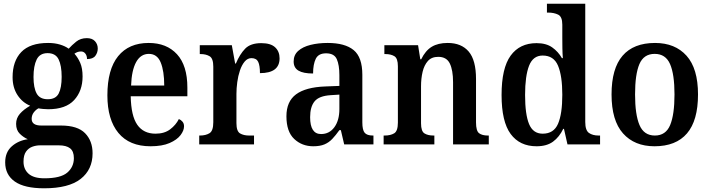

<svg xmlns="http://www.w3.org/2000/svg" viewBox="-20 -780 3836 1037"><path d="M218 237Q112 237 60 200.5Q8 164 8 97Q8 42 43.5 10.5Q79 -21 130 -28Q107 -38 87 -57.5Q67 -77 67 -111Q67 -142 87.5 -165.5Q108 -189 143 -209Q101 -226 74.5 -266.5Q48 -307 48 -363Q48 -450 95 -499Q142 -548 240 -548Q275 -548 303.5 -539.5Q332 -531 351 -517Q368 -536 391.5 -555Q415 -574 449 -574Q478 -574 493 -557.5Q508 -541 508 -518Q508 -496 495 -478.5Q482 -461 450 -461Q450 -479 441 -490.5Q432 -502 418 -502Q406 -502 397.5 -498.5Q389 -495 382 -490Q401 -469 413.5 -440Q426 -411 426 -367Q426 -289 380.5 -239.5Q335 -190 240 -190Q229 -190 212.5 -191.5Q196 -193 188 -195Q174 -188 162.5 -173Q151 -158 151 -138Q151 -102 203 -102H309Q399 -102 439.5 -60.5Q480 -19 480 48Q480 136 415.5 186.5Q351 237 218 237ZM238 -244Q281 -244 297 -275Q313 -306 313 -365Q313 -426 296.5 -459.5Q280 -493 237 -493Q195 -493 178 -458.5Q161 -424 161 -364Q161 -306 178 -275Q195 -244 238 -244ZM220 183Q307 183 343 152.5Q379 122 379 74Q379 37 358.5 21Q338 5 298 5H196Q175 5 154.5 12.5Q134 20 120.5 39Q107 58 107 93Q107 134 134.5 158.5Q162 183 220 183Z M793 10Q679 10 619.5 -62Q560 -134 560 -265Q560 -405 618 -476.5Q676 -548 783 -548Q880 -548 936 -487Q992 -426 992 -307V-260H686Q688 -154 721.5 -106Q755 -58 820 -58Q868 -58 899 -81.5Q930 -105 946 -137Q957 -133 965.5 -123Q974 -113 974 -98Q974 -75 955 -50Q936 -25 896 -7.5Q856 10 793 10ZM867 -318Q867 -396 848 -442.5Q829 -489 784 -489Q740 -489 715.5 -445Q691 -401 688 -318Z M1056 0V-48H1060Q1091 -48 1111.5 -60.5Q1132 -73 1132 -120V-420Q1132 -464 1112.5 -476Q1093 -488 1063 -488H1059V-536H1232L1250 -437H1254Q1275 -487 1304 -517Q1333 -547 1391 -547Q1442 -547 1466 -524.5Q1490 -502 1490 -465Q1490 -385 1384 -385Q1384 -426 1374.5 -446Q1365 -466 1338 -466Q1317 -466 1301.5 -447.5Q1286 -429 1276 -399.5Q1266 -370 1261.5 -336.5Q1257 -303 1257 -273V-115Q1257 -71 1276.5 -59.5Q1296 -48 1325 -48H1352V0Z M1672 10Q1611 10 1569 -29.5Q1527 -69 1527 -152Q1527 -232 1579 -270.5Q1631 -309 1736 -313L1813 -316V-374Q1813 -429 1799 -460.5Q1785 -492 1741 -492Q1700 -492 1685.5 -462.5Q1671 -433 1671 -383Q1618 -383 1592 -398.5Q1566 -414 1566 -448Q1566 -483 1590.5 -505Q1615 -527 1657 -537.5Q1699 -548 1750 -548Q1843 -548 1890 -509.5Q1937 -471 1937 -376V-119Q1937 -78 1949.5 -63Q1962 -48 1994 -48H1997V0H1839L1821 -77H1813Q1793 -49 1774.5 -29.5Q1756 -10 1732 0Q1708 10 1672 10ZM1714 -56Q1759 -56 1786 -93Q1813 -130 1813 -191V-269L1766 -266Q1703 -262 1679 -232.5Q1655 -203 1655 -147Q1655 -56 1714 -56Z M2052 0V-48H2058Q2089 -48 2109 -60Q2129 -72 2129 -118V-422Q2129 -465 2110 -476.5Q2091 -488 2061 -488H2056V-536H2238L2250 -460H2255Q2278 -507 2312 -527.5Q2346 -548 2398 -548Q2472 -548 2511.5 -501.5Q2551 -455 2551 -353V-119Q2551 -73 2567.5 -60.5Q2584 -48 2615 -48H2620V0H2427V-336Q2427 -401 2409.5 -437Q2392 -473 2347 -473Q2311 -473 2291 -450.5Q2271 -428 2262.5 -392Q2254 -356 2254 -314V-114Q2254 -71 2272.5 -59.5Q2291 -48 2321 -48H2326V0Z M2878 10Q2787 10 2738 -56.5Q2689 -123 2689 -267Q2689 -412 2738 -479.5Q2787 -547 2878 -547Q2930 -547 2962.5 -524Q2995 -501 3015 -466H3020Q3018 -489 3017.5 -519Q3017 -549 3017 -576V-647Q3017 -690 2994.5 -701Q2972 -712 2941 -712H2934V-760H3141V-121Q3141 -76 3161 -62Q3181 -48 3213 -48H3221V0H3045L3026 -84H3022Q3001 -40 2967 -15Q2933 10 2878 10ZM2911 -58Q2971 -58 2994 -111.5Q3017 -165 3017 -268Q3017 -370 2994 -425Q2971 -480 2911 -480Q2859 -480 2837.5 -425Q2816 -370 2816 -267Q2816 -162 2837.5 -110Q2859 -58 2911 -58Z M3515 10Q3407 10 3345 -59.5Q3283 -129 3283 -270Q3283 -410 3342.5 -479Q3402 -548 3518 -548Q3626 -548 3688 -479Q3750 -410 3750 -270Q3750 -129 3690.5 -59.5Q3631 10 3515 10ZM3517 -48Q3576 -48 3599.5 -104.5Q3623 -161 3623 -270Q3623 -379 3599 -434Q3575 -489 3516 -489Q3457 -489 3433.5 -434Q3410 -379 3410 -270Q3410 -161 3434 -104.5Q3458 -48 3517 -48Z"/></svg>

Font: Noto Serif Georgian SemiCondensed SemiBold
Style: Regular
Weight: 600
Width: 4
Designer: Monotype Design Team, Akaki Razmadze
Foundry: Google LLC
Version: Version 2.003; ttfautohint (v1.8.4.7-5d5b)